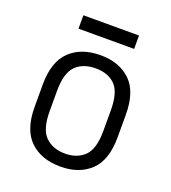

<svg xmlns="http://www.w3.org/2000/svg" viewBox="-123 -744 751 842"><g transform="rotate(20 252.5 -323.0)"><path d="M112.3 -43.9Q58.6 -94.7 58.6 -202.1V-305.7Q58.6 -413.1 112.3 -463.9Q165 -513.7 253.9 -513.7Q340.8 -513.7 393.6 -463.9Q446.3 -414.1 446.3 -305.7V-202.1Q446.3 -93.8 393.6 -43.9Q340.8 5.9 253.9 5.9Q165 5.9 112.3 -43.9ZM344.7 -88.9Q377.9 -122.1 377.9 -206.1V-301.8Q377.9 -385.7 344.7 -418.9Q311.5 -452.1 253.9 -452.1Q194.3 -452.1 161.1 -418.9Q127 -384.8 127 -301.8V-206.1Q127 -123 161.1 -88.9Q195.3 -54.7 253.9 -54.7Q310.5 -54.7 344.7 -88.9ZM122.1 -652.3H381.8V-589.8H122.1Z"/></g></svg>

Font: Dinish
Style: Regular
Weight: 400
Designer: Bert Driehuis
Foundry: Playbeing
Version: Version 3.006; git-39231f3c-release